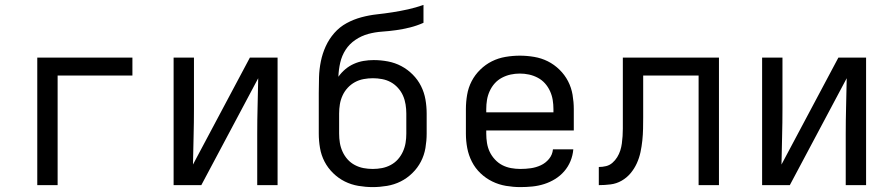

<svg xmlns="http://www.w3.org/2000/svg" viewBox="-20 -755 3640 783"><path d="M132 0V-520H520V-447H215V0Z M688 0V-520H771V-312Q771 -255 769.5 -198Q768 -141 767 -84L999 -520H1112V0H1029V-208Q1029 -265 1030.5 -322Q1032 -379 1033 -436L801 0Z M1500 8Q1471 8 1441.5 3Q1412 -2 1386 -15Q1360 -28 1338.5 -49Q1317 -70 1303.5 -96Q1290 -122 1285 -151.5Q1280 -181 1280 -210V-292Q1280 -312 1280 -332.5Q1280 -353 1280 -374Q1280 -374 1280 -374.5Q1280 -375 1280 -375V-376Q1280 -408 1281 -440.5Q1282 -473 1288.5 -505Q1295 -537 1308.5 -566.5Q1322 -596 1343.5 -620.5Q1365 -645 1393.5 -660.5Q1422 -676 1453.5 -684.5Q1485 -693 1517 -696.5Q1549 -700 1581 -705Q1613 -710 1644.5 -717Q1676 -724 1707 -735V-662Q1680 -650 1652 -643Q1624 -636 1595.5 -632Q1567 -628 1538 -626Q1509 -624 1481.5 -616.5Q1454 -609 1429.5 -592.5Q1405 -576 1389.5 -552Q1374 -528 1367.5 -499.5Q1361 -471 1360 -442Q1372 -459 1388 -472.5Q1404 -486 1423 -494.5Q1442 -503 1462.5 -506.5Q1483 -510 1504 -510Q1533 -510 1562 -504.5Q1591 -499 1616.5 -485.5Q1642 -472 1663 -451Q1684 -430 1697 -404Q1710 -378 1715 -349.5Q1720 -321 1720 -292V-210Q1720 -181 1715 -151.5Q1710 -122 1696.5 -96Q1683 -70 1661.5 -49Q1640 -28 1614 -15Q1588 -2 1558.5 3Q1529 8 1500 8ZM1500 -66Q1519 -66 1537.5 -69.5Q1556 -73 1573 -82Q1590 -91 1602.5 -105Q1615 -119 1623 -136.5Q1631 -154 1634 -172.5Q1637 -191 1637 -210V-292Q1637 -310 1634 -329Q1631 -348 1623.5 -365Q1616 -382 1603 -396.5Q1590 -411 1573.5 -420Q1557 -429 1538 -432.5Q1519 -436 1501 -436Q1482 -436 1463 -432.5Q1444 -429 1427.5 -420Q1411 -411 1398 -397Q1385 -383 1377 -365.5Q1369 -348 1366 -329.5Q1363 -311 1363 -292V-210Q1363 -191 1366 -172.5Q1369 -154 1377 -136.5Q1385 -119 1397.5 -105Q1410 -91 1427 -82Q1444 -73 1462.5 -69.5Q1481 -66 1500 -66Z M2102 8Q2073 8 2043.5 3Q2014 -2 1987.5 -15Q1961 -28 1939.5 -48.5Q1918 -69 1904.5 -95.5Q1891 -122 1885.5 -151Q1880 -180 1880 -210V-310Q1880 -339 1885 -368.5Q1890 -398 1903.5 -424Q1917 -450 1938.5 -471Q1960 -492 1986 -505Q2012 -518 2041.5 -523Q2071 -528 2100 -528Q2129 -528 2158.5 -523Q2188 -518 2214 -505Q2240 -492 2261.5 -471Q2283 -450 2296.5 -424Q2310 -398 2315 -368.5Q2320 -339 2320 -310V-223H1963V-210Q1963 -191 1966 -172Q1969 -153 1977 -136Q1985 -119 1998.5 -104.5Q2012 -90 2028.5 -81.5Q2045 -73 2064 -69.5Q2083 -66 2102 -66Q2124 -66 2145 -69Q2166 -72 2185.5 -81Q2205 -90 2219 -107Q2233 -124 2235 -146H2318Q2316 -121 2306.5 -98Q2297 -75 2281 -56.5Q2265 -38 2244 -25Q2223 -12 2199.5 -4.5Q2176 3 2151.5 5.5Q2127 8 2102 8ZM1963 -297H2237V-310Q2237 -329 2234 -347.5Q2231 -366 2223 -383.5Q2215 -401 2202.5 -415Q2190 -429 2173 -438Q2156 -447 2137.5 -451Q2119 -455 2100 -455Q2081 -455 2062.5 -451Q2044 -447 2027 -438Q2010 -429 1997.5 -415Q1985 -401 1977 -383.5Q1969 -366 1966 -347.5Q1963 -329 1963 -310Z M2422 0V-74Q2437 -74 2451.5 -77.5Q2466 -81 2477.5 -91Q2489 -101 2497 -114Q2505 -127 2509.5 -141Q2514 -155 2516 -170Q2518 -185 2519 -200Q2520 -215 2520 -230Q2520 -245 2520 -260Q2520 -265 2520 -270.5Q2520 -276 2520 -281V-520H2912V0H2829V-447H2603V-279Q2603 -279 2603 -278.5Q2603 -278 2603 -278V-277Q2603 -254 2602.5 -230Q2602 -206 2599.5 -182Q2597 -158 2592 -134.5Q2587 -111 2577 -89Q2567 -67 2551.5 -48.5Q2536 -30 2515 -18Q2494 -6 2470 -3Q2446 0 2422 0Z M3088 0V-520H3171V-312Q3171 -255 3169.5 -198Q3168 -141 3167 -84L3399 -520H3512V0H3429V-208Q3429 -265 3430.5 -322Q3432 -379 3433 -436L3201 0Z"/></svg>

Font: Iosevka SS04 Extended
Style: Regular
Weight: 400
Width: 7
Monospace: yes
Designer: Belleve Invis
Foundry: Belleve Invis
Version: Version 19.0.0; ttfautohint (v1.8.4)